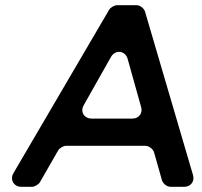

<svg xmlns="http://www.w3.org/2000/svg" viewBox="-20 -720 778 740"><path d="M574 -132 604 -26C608 -12 623 0 638 0H690C715 0 731 -21 724 -45L539 -675C535 -688 520 -700 506 -700H431C421 -700 406 -691 401 -683L32 -53C17 -28 33 0 62 0H104C113 0 129 -9 134 -18L204 -140C209 -149 224 -158 234 -158H540C554 -158 570 -146 574 -132ZM491 -263H333C304 -263 288 -290 303 -315L408 -501C425 -530 463 -525 472 -493L524 -307C531 -284 515 -263 491 -263Z"/></svg>

Font: Trueno
Style: RoundIt
Weight: 400
Designer: Julieta Ulanovsky, Jasper
Foundry: Julieta Ulanovsky, Cannot Into Space Fonts
Version: Version 3.001